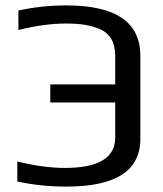

<svg xmlns="http://www.w3.org/2000/svg" viewBox="-20 -680 603 710"><path d="M44 -9V-83Q140 -59 220 -59Q406 -59 406 -171V-301H166V-368H406V-475Q406 -548 348 -573Q321 -584 292 -588.5Q263 -593 224 -593Q144 -593 48 -569V-641Q133 -660 226 -660Q499 -660 499 -474V-166Q499 10 226 10Q129 10 44 -9Z"/></svg>

Font: Play
Style: Regular
Weight: 400
Designer: Jonas Hecksher (Cyrillic expansion: Cyreal)
Foundry: Jonas Hecksher, Playtype, e-types AS
Version: Version 2.101; ttfautohint (v1.5.65-e2d9)